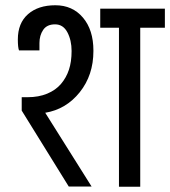

<svg xmlns="http://www.w3.org/2000/svg" viewBox="-20 -713 650 734"><path d="M337.1 -517.8Q337.1 -425.7 284.8 -360.3Q232.4 -295 152.9 -281.9L330.1 0H242.8L63 -290.2V-341.4H85.6Q127.7 -341.4 160.3 -354.9Q192.9 -368.4 213.1 -392.1Q233.3 -415.7 243.5 -446.4Q253.7 -477 253.7 -518Q253.7 -559.1 237.6 -589.5Q221.5 -619.9 190.5 -619.9Q159.4 -619.9 145.1 -598.8Q130.8 -577.8 130.8 -548.2V-520.4H52.6Q48.2 -532.1 48.2 -562.1Q48.2 -624.7 87.1 -658.8Q126 -692.9 191.6 -692.9Q257.2 -692.9 297.1 -645.7Q337.1 -598.6 337.1 -519.5ZM610.3 -606.9H516.1V0.9H434.8V-606.9H363.2V-679.8H610.3Z"/></svg>

Font: Puralecka Narrow
Style: Regular
Weight: 400
Designer: Hector Gatti, Marcela Romero, Pablo Cosgaya and Nicolas Silva
Version: Version 1.004;PS 001.004;hotconv 1.0.70;makeotf.lib2.5.58329